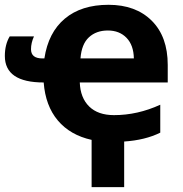

<svg xmlns="http://www.w3.org/2000/svg" viewBox="-20 -576 755 792"><path d="M312 -335H532.2Q531.2 -389.6 502 -419.9Q472.7 -450.2 424.8 -450.2Q377 -450.2 346.7 -422.1Q316.4 -394 312 -335ZM450.2 -101.1Q547.4 -101.1 641.1 -144V-28.8Q579.1 2 492.2 7.8V195.8H357.9V1Q269.5 -18.6 218.5 -79.1Q167.5 -139.6 160.2 -235.8Q0 -235.8 0 -345.2Q0 -392.1 20 -425.8H120.1Q107.9 -398.9 107.9 -373Q107.9 -335 154.8 -335H163.1Q179.2 -441.9 247.3 -499Q315.4 -556.2 427.7 -556.2Q540 -556.2 606 -490.5Q671.9 -424.8 671.9 -308.1V-235.8H309.1Q311.5 -172.4 347.9 -136.7Q384.3 -101.1 450.2 -101.1Z"/></svg>

Font: NotoSans-Bold
Style: Bold
Weight: 700
Designer: Monotype Design team
Foundry: Monotype Imaging Inc.
Version: Version 1.04